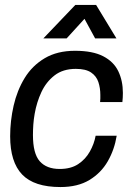

<svg xmlns="http://www.w3.org/2000/svg" viewBox="-20 -743 540 775"><path d="M224 12Q118 12 69.5 -38.5Q21 -89 21 -193Q21 -255 35 -316.5Q49 -378 79.5 -428Q110 -478 160.5 -508Q211 -538 283 -538Q354 -538 396.5 -516Q439 -494 457.5 -455.5Q476 -417 476 -368Q476 -359 475.5 -349.5Q475 -340 474 -331H384Q385 -338 385 -345Q385 -352 385 -360Q385 -388 377 -412Q369 -436 347.5 -450.5Q326 -465 286 -465Q234 -465 200 -438.5Q166 -412 147 -371Q128 -330 120 -284Q116 -262 114.5 -240Q113 -218 113 -198Q113 -123 140.5 -92Q168 -61 221 -61Q266 -61 295.5 -80.5Q325 -100 342.5 -131Q360 -162 366 -195H451Q442 -139 415 -92Q388 -45 341 -16.5Q294 12 224 12ZM155 -588 284 -723H368L450 -588H364L321 -667L249 -588Z"/></svg>

Font: Archivo VF Beta
Style: Italic
Weight: 400
Italic angle: -10°
Designer: Hector Gatti
Foundry: Omnibus-Type
Version: Version 1.002